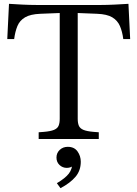

<svg xmlns="http://www.w3.org/2000/svg" viewBox="-20 -726 717 1003"><path d="M292 -105V-658L191 -654Q139 -652 111 -635.5Q83 -619 71 -590Q59 -561 54 -522H18L27 -706Q56 -704 96 -702Q136 -700 171 -700H507Q539 -700 579.5 -702Q620 -704 651 -706L660 -522H624Q619 -561 606.5 -590Q594 -619 566.5 -635.5Q539 -652 487 -654L386 -658V-105Q386 -83 392 -69Q398 -55 416 -47.5Q434 -40 470 -37L496 -35V0H182V-35L208 -37Q244 -40 262 -47.5Q280 -55 286 -69Q292 -83 292 -105ZM296 257 277 231Q321 205 339.5 181Q358 157 358 123L383 96Q383 120 367.5 135.5Q352 151 329 151Q307 151 291 136Q275 121 275 97Q275 73 292 57Q309 41 334 41Q368 41 385 65Q402 89 402 119Q402 165 374.5 197.5Q347 230 296 257Z"/></svg>

Font: Hedvig Letters Serif 18pt
Style: Regular
Weight: 400
Designer: Alexander Örn & Tor Weibull
Foundry: Kanon Foundry
Version: Version 1.000